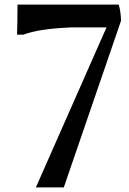

<svg xmlns="http://www.w3.org/2000/svg" viewBox="-20 -816 561 836"><path d="M314.9 -795.9H497.1Q506.8 -760.7 506.8 -725.1L257.8 0H136.2L443.8 -696.8H293Q146.5 -690.9 82 -665H54.2Q56.2 -729.5 56.2 -795.9Z"/></svg>

Font: Adamina
Style: Regular
Weight: 400
Designer: Cyreal (www.cyreal.org)
Foundry: Cyreal (www.cyreal.org)
Version: Version 1.010